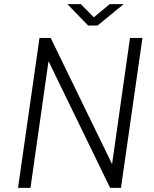

<svg xmlns="http://www.w3.org/2000/svg" viewBox="-20 -906 745 926"><path d="M67 0 170.5 -723H224.5L520.5 -114.5L607 -723H667L563.5 0H511L214 -611L127 0ZM405 -783 305 -886H370L432.5 -822.5L509 -886H576.5L450.5 -783Z"/></svg>

Font: Public Sans Thin ExtraLight
Style: Italic
Weight: 250
Italic angle: -8°
Version: Version 2.001